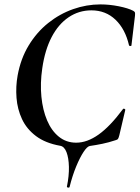

<svg xmlns="http://www.w3.org/2000/svg" viewBox="-20 -656 634 872"><path d="M296 193Q295 197 289 196Q283 195 284 191Q294 142 293 101.5Q292 61 282 35Q272 9 253 6Q186 -6 143.5 -38Q101 -70 80 -115Q59 -160 55 -211.5Q51 -263 60 -313Q74 -390 110.5 -450Q147 -510 199 -551.5Q251 -593 312 -614.5Q373 -636 436 -636Q477 -636 519.5 -627.5Q562 -619 585 -607Q592 -603 593 -599Q594 -595 593 -584L577 -450Q577 -447 572 -447Q567 -447 566 -450Q549 -524 504.5 -566.5Q460 -609 395 -609Q338 -609 291.5 -577.5Q245 -546 214.5 -487.5Q184 -429 172 -346Q162 -278 168 -217Q174 -156 194 -109Q214 -62 247.5 -35Q281 -8 326 -8Q376 -8 428 -45Q480 -82 538 -160Q541 -164 545.5 -161.5Q550 -159 549 -157L522 -42Q519 -30 516 -25.5Q513 -21 504 -19Q474 -9 445 -3Q416 3 388 7Q376 9 359.5 34Q343 59 326 100Q309 141 296 193Z"/></svg>

Font: Cormorant Infant Light
Style: Italic
Weight: 300
Italic angle: -10°
Designer: Christian Thalmann (Catharsis Fonts)
Foundry: Catharsis Fonts
Version: Version 4.001